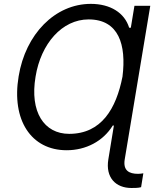

<svg xmlns="http://www.w3.org/2000/svg" viewBox="-20 -757 820 982"><path d="M617.9 58.2 748.6 -727.3H667.6L649.1 -615.1H640.6C617.2 -691.8 544 -737.2 444.6 -737.2C261.4 -737.2 110.4 -582.4 75.3 -366.5C38 -143.5 138.8 11.4 321 11.4C418.7 11.4 507.1 -34.1 556.8 -115.1H562.5L534.1 58.2C518.8 152 572.8 204.5 652 204.5C669.4 204.5 687.9 204.5 701.7 200.3L713.1 129.3C705.6 130.7 695.3 132.1 686.1 132.1C639.9 132.1 608.7 115.1 617.9 58.2ZM161.9 -365.1C189.3 -534.1 297.6 -657.7 433.2 -657.7C587.4 -657.7 626.8 -528.4 606.5 -365.1C574.2 -201 498.9 -72.4 333.8 -72.4C205.3 -72.4 131.4 -184.7 161.9 -365.1Z"/></svg>

Font: Magic Ui Pro
Style: Italic
Weight: 400
Italic angle: -9.39999°
Designer: Stefan Endress, Andreas Faust
Version: Version 1.000;FEAKit 1.0